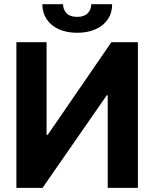

<svg xmlns="http://www.w3.org/2000/svg" viewBox="-20 -912 749 932"><path d="M206.1 -707V-257.8H211.9L520.5 -707H649.4V0H502.9V-449.2H498L186.5 0H59.6V-707ZM354.5 -752.9Q303.2 -752.9 265.1 -770.3Q227.1 -787.6 206.3 -819.1Q185.5 -850.6 185.5 -891.6H286.1Q286.1 -865.7 303 -847.9Q319.8 -830.1 354.5 -830.1Q388.7 -830.1 405.8 -847.7Q422.9 -865.2 422.9 -891.6H524.4Q524.4 -850.1 503.7 -818.8Q482.9 -787.6 444.6 -770.3Q406.2 -752.9 354.5 -752.9Z"/></svg>

Font: WEMIX Pretendard
Style: Bold
Weight: 700
Designer: Base glyphs from Inter by Rasmus Andersson; Hangeul glyphs from Noto Sans CJK(Source Han Sans) by Jang Soo-young and Kan
Foundry: Kil Hyung-jin
Version: Version 1.000